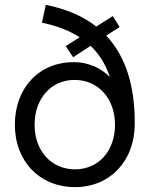

<svg xmlns="http://www.w3.org/2000/svg" viewBox="-20 -756 624 788"><path d="M288 12C431 12 533 -95 533 -248C534 -399 498 -522 416 -610L471 -645L443 -690L375 -647C322 -689 253 -719 168 -736L152 -663C214 -650 265 -630 307 -603L250 -567L280 -521L352 -568C388 -533 414 -491 431 -440C393 -478 341 -501 283 -501C140 -501 41 -395 41 -244C41 -94 143 12 288 12ZM288 -61C191 -61 122 -136 122 -244C122 -352 190 -428 286 -428C383 -428 452 -352 452 -244C452 -136 384 -61 288 -61Z"/></svg>

Font: HB Figtree Prototype
Style: Regular
Weight: 400
Designer: Alfredo Marco Pradil
Foundry: Hanken Design Co.®
Version: Version 1.002;Glyphs 3.2 (3228)